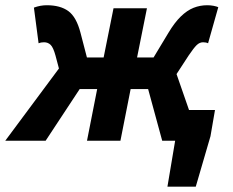

<svg xmlns="http://www.w3.org/2000/svg" viewBox="-65 -527 871 719"><path d="M562 172 590.9 0H563.9L586.4 -115H740.1L723.2 -16.9L668.1 172ZM-45.3 0 155.7 -270.5 142.9 -318.7Q134.6 -349.1 124.7 -358.9Q114.8 -368.7 99.8 -368.7Q93.3 -368.7 88.8 -367.8Q84.3 -367 79.5 -365L62 -498.5Q86 -507.4 110.2 -507.4Q160.9 -507.4 191 -485.4Q221.2 -463.3 236.5 -404.1L260.5 -311.8H323.1L360.1 -496.1H485.3L448.3 -311.8H510.1L565.7 -404.1Q588.8 -442.7 612.2 -465.4Q635.6 -488.1 659.9 -497.8Q684.2 -507.4 711 -507.4Q723.6 -507.4 734.8 -505.2Q746.1 -503 752.4 -500.1L714.2 -365Q710 -367 705.5 -367.8Q700.9 -368.7 695.4 -368.7Q682.4 -368.7 671.4 -358Q660.4 -347.3 641.1 -318.7L596.1 -249.6L682.8 0H542.4L489.7 -193.5H424.2L386 0H260.8L298.9 -193.5H233.4L105.9 0Z"/></svg>

Font: Source Sans 3 VF
Style: Italic
Weight: 200
Italic angle: -11°
Designer: Paul D. Hunt
Foundry: Adobe Systems Incorporated
Version: Version 3.042;hotconv 1.0.118;makeotfexe 2.5.65603